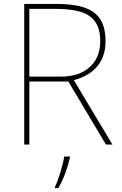

<svg xmlns="http://www.w3.org/2000/svg" viewBox="-20 -785 617 975"><path d="M262 -765H103V-51H129V-371H327L518 -51H551L355 -378C456 -405 516 -470 516 -576C516 -724 427 -765 262 -765ZM257 -740C413 -740 489 -703 489 -575C489 -461 408 -396 292 -396H129V-740ZM335 16V10H306C300 53 275 134 259 164V170H276C304 123 323 68 335 16Z"/></svg>

Font: Noto Sans Tamil UI Thin
Style: Regular
Weight: 100
Designer: Jelle Bosma - Monotype Design Team
Foundry: Monotype Imaging Inc.
Version: Version 2.004